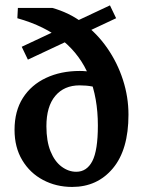

<svg xmlns="http://www.w3.org/2000/svg" viewBox="-20 -702 543 729"><path d="M376 -358.4Q353.5 -369.1 331.1 -373.5Q308.6 -377.9 282.2 -377.9Q223.6 -377.9 189.9 -337.9Q156.2 -297.9 156.2 -222.7Q156.2 -166 171.9 -127.4Q187.5 -88.9 213.9 -69.3Q240.2 -49.8 269.5 -49.8Q309.6 -49.8 330.6 -90.3Q351.6 -130.9 351.6 -225.6Q351.6 -330.1 318.8 -411.1Q286.1 -492.2 218.3 -547.9Q150.4 -603.5 45.9 -632.8L47.9 -671.9H178.7Q242.2 -654.3 295.4 -614.7Q348.6 -575.2 387.2 -519.5Q425.8 -463.9 446.8 -398.9Q467.8 -334 467.8 -266.6Q467.8 -133.8 408.7 -63Q349.6 7.8 253.9 7.8Q193.4 7.8 143.6 -18.6Q93.8 -44.9 64.5 -93.8Q35.2 -142.6 35.2 -209Q35.2 -280.3 66.9 -330.1Q98.6 -379.9 154.8 -406.2Q210.9 -432.6 283.2 -432.6Q306.6 -432.6 335.9 -427.7Q365.2 -422.9 392.6 -415ZM85.9 -475.6 62.5 -524.4 397.5 -681.6 420.9 -632.8Z"/></svg>

Font: Crimson Pro ExtraLight SemiBold
Style: Regular
Weight: 600
Version: Version 1.002